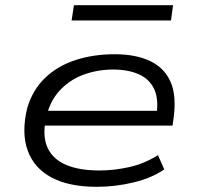

<svg xmlns="http://www.w3.org/2000/svg" viewBox="-20 -712 762 740"><path d="M353 8Q246 8 178.5 -28Q111 -64 86.5 -132.5Q62 -201 85 -296Q106 -366 154 -412Q202 -458 271 -480.5Q340 -503 422 -503Q503 -503 558 -477Q613 -451 637 -397.5Q661 -344 649 -256L645 -228H129L138 -285H612L582 -262Q593 -327 575 -367Q557 -407 515.5 -425.5Q474 -444 416 -444Q354 -444 299 -423Q244 -402 206 -358.5Q168 -315 156 -249L155 -245Q144 -181 165 -139Q186 -97 236 -76Q286 -55 363 -55Q420 -55 478 -68Q536 -81 589 -114L613 -59Q565 -26 495 -9Q425 8 353 8ZM256 -633 265 -692H647L639 -633Z"/></svg>

Font: Nunito Sans 7pt Expanded Light
Style: Italic
Weight: 300
Width: 7
Italic angle: -9°
Designer: Vernon Adams
Foundry: Vernon Adams
Version: Version 3.101;gftools[0.9.27]